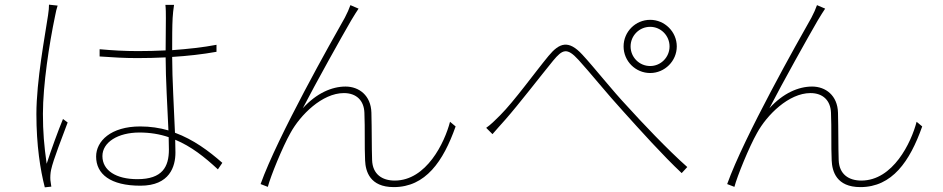

<svg xmlns="http://www.w3.org/2000/svg" viewBox="-20 -779 4040 823"><path d="M227 -755 190 -759C190 -747 189 -733 186 -714C173 -626 136 -433 136 -290C136 -155 153 -50 172 24L200 21C199 14 197 2 196 -7C195 -20 196 -37 199 -51C208 -94 249 -197 270 -254L250 -269C230 -221 198 -133 180 -77C169 -155 164 -213 164 -291C164 -415 191 -591 216 -710C219 -728 223 -742 227 -755ZM703 -191 704 -138C704 -64 676 -11 569 -11C478 -11 419 -48 419 -110C419 -169 485 -211 578 -211C623 -211 665 -204 703 -191ZM726 -758H689C691 -742 691 -720 691 -701L690 -563C651 -561 611 -560 571 -560C513 -560 463 -563 407 -568V-537C465 -533 512 -530 568 -530C609 -530 649 -531 690 -533C690 -444 698 -312 702 -220C664 -231 624 -237 581 -237C455 -237 392 -174 392 -108C392 -33 453 17 582 17C708 17 732 -66 732 -125L731 -180C799 -152 857 -106 914 -53L933 -81C875 -132 809 -181 730 -210C726 -313 718 -440 718 -535C783 -539 847 -546 908 -557V-587C851 -576 786 -569 718 -564C718 -609 718 -668 720 -702C721 -720 723 -737 726 -758Z M1517 -742 1482 -757C1476 -740 1469 -724 1458 -703C1403 -606 1170 -194 1097 10L1128 22C1140 -24 1191 -149 1225 -209C1267 -286 1361 -380 1454 -380C1508 -380 1540 -348 1542 -296C1545 -227 1542 -154 1545 -91C1547 -45 1565 23 1668 23C1804 23 1880 -87 1933 -237L1909 -257C1886 -168 1808 -5 1672 -5C1618 -5 1577 -32 1575 -93C1573 -149 1574 -222 1572 -296C1570 -370 1519 -408 1461 -408C1403 -408 1337 -380 1278 -315C1332 -420 1446 -624 1485 -691C1497 -712 1510 -731 1517 -742Z M2064 -231 2091 -204C2104 -220 2127 -244 2145 -265C2204 -332 2297 -453 2351 -519C2391 -567 2410 -577 2460 -522C2506 -472 2584 -375 2652 -301C2725 -220 2822 -112 2902 -37L2926 -63C2841 -138 2728 -258 2671 -321C2602 -394 2528 -489 2476 -545C2417 -609 2378 -596 2331 -539C2274 -470 2184 -345 2124 -285C2101 -262 2084 -245 2064 -231ZM2683 -580C2683 -626 2720 -664 2767 -664C2813 -664 2850 -626 2850 -580C2850 -534 2813 -496 2767 -496C2720 -496 2683 -534 2683 -580ZM2653 -580C2653 -517 2704 -466 2767 -466C2829 -466 2881 -517 2881 -580C2881 -643 2829 -694 2767 -694C2704 -694 2653 -643 2653 -580Z M3517 -742 3482 -757C3476 -740 3469 -724 3458 -703C3403 -606 3170 -194 3097 10L3128 22C3140 -24 3191 -149 3225 -209C3267 -286 3361 -380 3454 -380C3508 -380 3540 -348 3542 -296C3545 -227 3542 -154 3545 -91C3547 -45 3565 23 3668 23C3804 23 3880 -87 3933 -237L3909 -257C3886 -168 3808 -5 3672 -5C3618 -5 3577 -32 3575 -93C3573 -149 3574 -222 3572 -296C3570 -370 3519 -408 3461 -408C3403 -408 3337 -380 3278 -315C3332 -420 3446 -624 3485 -691C3497 -712 3510 -731 3517 -742Z"/></svg>

Font: Noto Sans CJK HK Thin
Style: Regular
Weight: 100
Designer: Ryoko NISHIZUKA 西塚涼子 (kana, bopomofo & ideographs); Paul D. Hunt (Latin, Greek & Cyrillic); Sandoll Communications 산돌커뮤니
Foundry: Adobe
Version: Version 2.004;hotconv 1.0.118;makeotfexe 2.5.65603